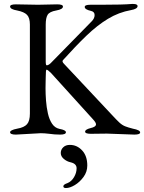

<svg xmlns="http://www.w3.org/2000/svg" viewBox="-20 -675 728 970"><path d="M172 -651 269 -653Q298 -653 298 -642Q298 -628 264 -622Q230 -616 220.5 -600Q211 -584 211 -551V-364Q211 -345 216 -345Q227 -345 243 -363L443 -567Q458 -582 458 -599Q458 -616 439 -620Q408 -627 408 -640Q408 -651 437 -651H491Q547 -651 585.5 -652Q624 -653 646 -655H653Q675 -655 675 -644Q675 -630 642 -624Q580 -613 525.5 -580Q471 -547 416.5 -494.5Q362 -442 298 -371Q292 -364 303 -353L545 -95Q569 -69 583 -56Q597 -43 612 -37Q627 -31 651 -25Q688 -18 688 -6Q688 5 659 5L520 0L439 1Q410 1 410 -10Q410 -21 438 -28Q465 -34 465 -47Q465 -56 450 -72L238 -306Q221 -323 215 -323Q211 -323 211 -283Q211 -274 210.5 -260Q210 -246 210 -229Q210 -200 212.5 -166.5Q215 -133 222 -102Q229 -71 243 -50Q257 -29 280 -24Q313 -18 313 -7Q313 5 284 5Q270 5 256 4Q242 3 229 1Q204 -2 186 -2L60 5Q31 5 31 -7Q31 -18 67 -25Q102 -31 116.5 -47.5Q131 -64 131 -101V-551Q131 -585 116.5 -600Q102 -615 67 -622Q31 -628 31 -642Q31 -653 60 -653ZM313 275Q300 275 300 266Q300 257 321 250Q341 242 354 220Q367 198 367 175Q367 152 337 145Q318 141 302.5 128Q287 115 287 98Q287 81 299.5 69Q312 57 333 57Q369 57 395 85Q421 113 421 161Q421 193 402 219Q383 245 358 260Q333 275 313 275Z"/></svg>

Font: Benne
Style: Regular
Weight: 400
Designer: John-Daniel Harrington
Version: Version 1.001